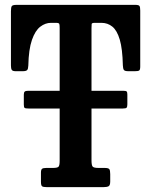

<svg xmlns="http://www.w3.org/2000/svg" viewBox="-20 -770 622 790"><path d="M148.5 -22V-59.5Q148.5 -72 153.2 -75.5Q158 -79 170.5 -79H197.5Q216 -79 220.8 -84Q225.5 -89 225.5 -108V-323.5H98Q84.5 -323.5 81.2 -326.2Q78 -329 78 -340V-380.5Q78 -390 81.8 -393.2Q85.5 -396.5 97 -396.5H225.5V-654.5Q225.5 -667 224 -671.5Q222.5 -676 210 -676H189.5Q166.5 -676 145.8 -660.2Q125 -644.5 111.5 -606Q98 -567.5 96.5 -500Q96 -486.5 91.8 -481.8Q87.5 -477 73 -477H45Q31.5 -477 28.2 -482.8Q25 -488.5 25 -501V-723Q25 -739.5 28.5 -744.8Q32 -750 48.5 -750H536.5Q550.5 -750 553.8 -745.5Q557 -741 557 -726.5V-496.5Q557 -483 552.8 -480Q548.5 -477 534.5 -477H508.5Q493 -477 489.5 -482.5Q486 -488 485.5 -501.5Q484 -569 472.8 -607Q461.5 -645 442.2 -660.5Q423 -676 397.5 -676H370.5Q358 -676 357.2 -671.5Q356.5 -667 356.5 -654.5V-396.5H486.5Q498.5 -396.5 501.2 -393.5Q504 -390.5 504 -381V-341Q504 -331 501.2 -327.2Q498.5 -323.5 485 -323.5H356.5V-111Q356.5 -90.5 361 -84.8Q365.5 -79 385.5 -79H410.5Q426 -79 429.8 -74Q433.5 -69 433.5 -53.5V-23Q433.5 -7 426.5 -3.5Q419.5 0 405 0H173Q158 0 153.2 -3.5Q148.5 -7 148.5 -22Z"/></svg>

Font: Besley* Condensed Semi
Style: Regular
Weight: 600
Width: 3
Designer: Owen Earl
Foundry: indestructible type*
Version: Version 3.000; ttfautohint (v1.8.3)